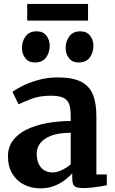

<svg xmlns="http://www.w3.org/2000/svg" viewBox="-20 -972 599 1002"><path d="M190 11Q145 11 106.5 -8Q68 -27 44.8 -64.5Q21.5 -102 21.5 -156.5Q21.5 -203.5 47 -238.2Q72.5 -273 117.5 -295.2Q162.5 -317.5 221.8 -328.8Q281 -340 349 -340.5V-366Q349 -404.5 341 -427.8Q333 -451 310.5 -461.8Q288 -472.5 245 -472.5Q187 -472.5 144 -456Q101 -439.5 77 -427.5L45 -492.5Q57 -502.5 91.2 -520.5Q125.5 -538.5 174.8 -553.2Q224 -568 281.5 -568Q358 -568 401.8 -546.2Q445.5 -524.5 464.2 -479.8Q483 -435 483 -366V-61.5H537.5V-5.5Q526 -2.5 504.5 1Q483 4.5 458.8 7Q434.5 9.5 414.5 9.5Q380.5 9.5 368.8 -0.5Q357 -10.5 357 -41V-67.5Q344.5 -53 321 -34.2Q297.5 -15.5 264.5 -2.2Q231.5 11 190 11ZM255 -72Q276.5 -72 303 -84.5Q329.5 -97 349 -115V-279Q286.5 -279 247.2 -264Q208 -249 189.8 -224.5Q171.5 -200 171.5 -170.5Q171.5 -138 182.2 -116Q193 -94 211.8 -83Q230.5 -72 255 -72ZM162.5 -646Q129 -646 111.8 -668.8Q94.5 -691.5 94.5 -721Q94.5 -756.5 113.8 -782.5Q133 -808.5 171 -808.5H172Q205 -808.5 222.2 -785.8Q239.5 -763 239.5 -733.5Q239.5 -698 220.5 -672Q201.5 -646 163.5 -646ZM390 -646Q357 -646 339.8 -668.8Q322.5 -691.5 322.5 -721Q322.5 -756.5 341.8 -782.5Q361 -808.5 398.5 -808.5H399.5Q433 -808.5 450.2 -785.8Q467.5 -763 467.5 -733.5Q467.5 -698 448.5 -672Q429.5 -646 391 -646ZM439.5 -951.5V-864.5H122V-951.5Z"/></svg>

Font: Merriweather Light 18pt
Style: Bold
Weight: 700
Version: Version 2.100